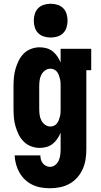

<svg xmlns="http://www.w3.org/2000/svg" viewBox="-20 -780 540 1023"><path d="M247 223Q223 223 199 219Q175 215 153 204.5Q131 194 113.5 177.5Q96 161 84 140Q72 119 65.5 95.5Q59 72 58 48H195Q195 59 198 70Q201 81 208 90Q215 99 225.5 104Q236 109 247 109Q262 109 274.5 99Q287 89 293 75Q299 61 301 45.5Q303 30 303 15V-73Q296 -56 285.5 -40.5Q275 -25 260.5 -13.5Q246 -2 228 3Q210 8 191 8Q168 8 145.5 -0.5Q123 -9 106.5 -25.5Q90 -42 79.5 -63.5Q69 -85 62.5 -107.5Q56 -130 54 -153.5Q52 -177 52 -200V-320Q52 -343 54 -366.5Q56 -390 62.5 -412.5Q69 -435 79.5 -456.5Q90 -478 106.5 -494.5Q123 -511 145.5 -519.5Q168 -528 191 -528Q210 -528 228 -523Q246 -518 260.5 -506.5Q275 -495 285.5 -479.5Q296 -464 303 -447V-520H466V-406H440V15Q440 42 436 68.5Q432 95 421 120Q410 145 392 165.5Q374 186 350.5 199Q327 212 300.5 217.5Q274 223 247 223ZM249 -106Q259 -106 268.5 -110.5Q278 -115 284 -123Q290 -131 293.5 -140.5Q297 -150 299.5 -160Q302 -170 302.5 -180Q303 -190 303 -200V-320Q303 -330 302.5 -340Q302 -350 299.5 -360Q297 -370 293.5 -379.5Q290 -389 284 -397Q278 -405 268.5 -409.5Q259 -414 249 -414Q233 -414 220 -404.5Q207 -395 200 -381Q193 -367 191 -351.5Q189 -336 189 -320V-200Q189 -184 191 -168.5Q193 -153 200 -139Q207 -125 220 -115.5Q233 -106 249 -106ZM250 -580Q232 -580 214 -585.5Q196 -591 183.5 -603.5Q171 -616 165.5 -634Q160 -652 160 -670Q160 -688 165.5 -706Q171 -724 183.5 -736.5Q196 -749 214 -754.5Q232 -760 250 -760Q268 -760 286 -754.5Q304 -749 316.5 -736.5Q329 -724 334.5 -706Q340 -688 340 -670Q340 -652 334.5 -634Q329 -616 316.5 -603.5Q304 -591 286 -585.5Q268 -580 250 -580Z"/></svg>

Font: Iosevka Curly Slab Heavy
Style: Regular
Weight: 900
Monospace: yes
Designer: Belleve Invis
Foundry: Belleve Invis
Version: Version 22.1.2; ttfautohint (v1.8.4)